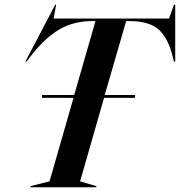

<svg xmlns="http://www.w3.org/2000/svg" viewBox="-20 -790 759 810"><path d="M86.9 -529.8 212.9 -770H216.8L206.1 -711.9H692.9L713.9 -770H719.2V-529.8H713.9L709 -549.8Q689.5 -629.9 649.2 -665.5Q608.9 -701.2 524.9 -701.2H512.2L421.9 -389.2H549.8V-377H418.9L317.9 -24.9L386.2 -4.9V0H107.9L108.9 -4.9L189 -24.9L290 -377H157.2V-389.2H293L382.8 -701.2H370.1Q289.6 -701.2 228.8 -665Q168 -628.9 106.9 -549.8L91.8 -529.8Z"/></svg>

Font: Nyght Serif Medium Italic
Style: Regular
Weight: 500
Italic angle: -16°
Designer: Maksym Kobuzan
Version: Version 0.410;Glyphs 3.1.2 (3151)